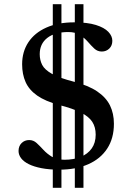

<svg xmlns="http://www.w3.org/2000/svg" viewBox="-20 -793 638 911"><path d="M230.5 98V-773H271.5V98ZM335 98V-773H376V98ZM261.5 12Q213.5 12 177.2 5Q141 -2 116.8 -14Q92.5 -26 80.2 -42.2Q68 -58.5 68 -76.5Q68 -100 82.5 -114.2Q97 -128.5 118.5 -128.5Q138.5 -128.5 153.8 -114.5Q169 -100.5 186 -82Q203 -63.5 226.5 -49.2Q250 -35 286 -35Q329.5 -35 362.8 -48.5Q396 -62 415 -88.5Q434 -115 434 -154Q434 -190 417.8 -215Q401.5 -240 363.8 -259Q326 -278 260.5 -295Q195 -312.5 156.5 -339.5Q118 -366.5 101.5 -403.5Q85 -440.5 85 -488Q85 -548 114.8 -592.8Q144.5 -637.5 200 -662.2Q255.5 -687 332 -687Q395 -687 435 -674.5Q475 -662 494 -642Q513 -622 513 -599.5Q513 -576.5 498.5 -562.5Q484 -548.5 463 -548.5Q442.5 -548.5 427.5 -562.5Q412.5 -576.5 396.8 -594.8Q381 -613 359.2 -627Q337.5 -641 304 -641Q240 -641 204.2 -613Q168.5 -585 168.5 -536Q168.5 -508 180.2 -485Q192 -462 226.8 -442.5Q261.5 -423 330 -405.5Q399.5 -387.5 441.2 -359.2Q483 -331 501.8 -292.8Q520.5 -254.5 520.5 -206Q520.5 -136.5 488.5 -87.8Q456.5 -39 398.2 -13.5Q340 12 261.5 12Z"/></svg>

Font: Newsreader 24pt SemiBold
Style: Regular
Weight: 600
Designer: Hugues Gentile
Foundry: Production Type
Version: Version 1.003